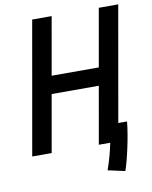

<svg xmlns="http://www.w3.org/2000/svg" viewBox="-92 -761 779 987"><g transform="rotate(-10 297.0 -268.0)"><path d="M481.4 156.7 392.1 137.2Q404.3 104 414.1 67.6Q423.8 31.2 430.2 0L448.7 -92.8H534.2Q531.7 -65.4 525.9 -30.3Q520 4.9 512.2 41Q504.4 77.1 496.3 107.7Q488.3 138.2 481.4 156.7ZM370.6 0 492.7 -693.4H594.2L472.2 0ZM22.9 0 145 -693.4H246.6L124.5 0ZM96.2 -298.8 112.3 -391.6H522.9L506.8 -298.8Z"/></g></svg>

Font: Cascadia Code
Style: Italic
Weight: 400
Italic angle: -10°
Designer: Aaron Bell
Foundry: Saja Typeworks
Version: Version 2407.024